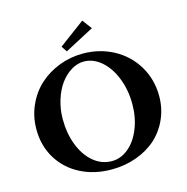

<svg xmlns="http://www.w3.org/2000/svg" viewBox="-123 -978 1078 1108"><g transform="rotate(-15 415.5 -424.0)"><path d="M334.5 -712.4 312 -746.1 466.3 -860.8 508.8 -804.2ZM409.2 13.2Q306.6 13.2 224.4 -28.8Q142.1 -70.8 95.2 -147.5Q48.3 -224.1 48.3 -322.3Q48.3 -399.4 78.6 -466.3Q108.9 -533.2 159.7 -578.9Q210.4 -624.5 277.8 -650.4Q345.2 -676.3 418.5 -676.3Q520 -676.3 603.3 -631.1Q686.5 -585.9 734.6 -505.4Q782.7 -424.8 782.7 -325.7Q782.7 -252.9 754.6 -189.7Q726.6 -126.5 677.5 -82Q628.4 -37.6 558.8 -12.2Q489.3 13.2 409.2 13.2ZM423.3 -33.2Q477.1 -33.2 522.7 -71.3Q568.4 -109.4 594.7 -175.8Q621.1 -242.2 621.1 -321.3Q621.1 -405.3 593 -476.6Q564.9 -547.9 517.1 -589.1Q469.2 -630.4 412.6 -630.4Q374 -630.4 337.2 -607.7Q300.3 -585 272.5 -546.9Q244.6 -508.8 227.5 -454.3Q210.4 -399.9 210.4 -340.3Q210.4 -255.4 237.3 -185.3Q264.2 -115.2 313 -74.2Q361.8 -33.2 423.3 -33.2Z"/></g></svg>

Font: Elstob 6pt SemiBold
Style: Regular
Weight: 600
Designer: Peter S. Baker
Version: Version 1.015